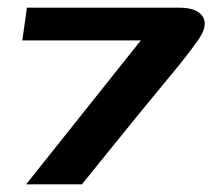

<svg xmlns="http://www.w3.org/2000/svg" viewBox="-20 -479 552 499"><path d="M48 0 346 -374H38L50 -459H447Q494 -459 508 -434Q522 -409 489 -367Q474 -345 446 -310.5Q418 -276 383.5 -234.5Q349 -193 314 -149.5Q279 -106 247.5 -67.5Q216 -29 193 0Z"/></svg>

Font: Genos
Style: Bold Italic
Weight: 700
Italic angle: -8°
Version: Version 1.010